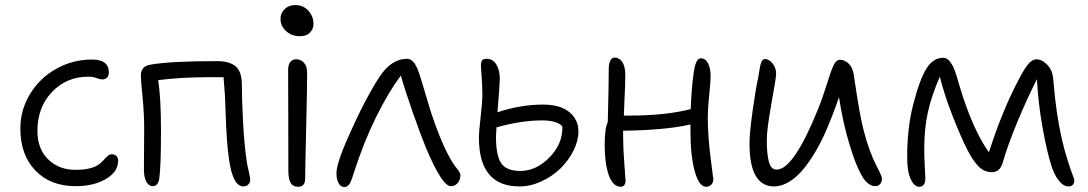

<svg xmlns="http://www.w3.org/2000/svg" viewBox="-20 -732 4329 764"><path d="M280.8 8.8Q180.7 8.8 120.8 -53.5Q61 -115.7 61 -220.2Q61 -295.4 100.1 -358.9Q139.2 -422.4 204.6 -458.7Q270 -495.1 346.2 -495.1Q413.1 -495.1 413.1 -443.8Q413.1 -431.2 406.2 -423.6Q399.4 -416 387.2 -416Q378.4 -416 364 -421.4Q349.6 -426.8 331.1 -426.8Q244.6 -426.8 186.8 -366Q128.9 -305.2 128.9 -210.9Q128.9 -140.1 171.4 -98.1Q213.9 -56.2 280.8 -56.2Q314.5 -56.2 338.4 -62.5Q362.3 -68.8 374 -78.1Q385.7 -87.4 393.6 -96.4Q401.4 -105.5 408.9 -111.8Q416.5 -118.2 425.8 -118.2Q437 -118.2 443.6 -110.8Q450.2 -103.5 450.2 -92.8Q450.2 -48.3 401.4 -19.8Q352.5 8.8 280.8 8.8Z M948.7 9.8Q907.7 9.8 892.6 -89.8Q886.7 -125.5 883.3 -172.4Q879.9 -219.2 877.9 -279.5Q876 -339.8 875.5 -346.2Q873 -383.8 869.6 -424.8H808.6Q701.2 -424.8 609.4 -413.1Q620.6 -341.8 620.6 -214.8Q620.6 -68.8 613.8 -22Q608.9 8.8 588.4 8.8Q571.8 8.8 562.3 -9Q552.7 -26.9 552.7 -56.2Q552.7 -76.7 553.2 -136.2Q553.7 -195.8 553.7 -222.2Q553.7 -281.7 547.1 -347.4Q540.5 -413.1 540.5 -432.1Q540.5 -469.2 580.6 -475.1Q662.1 -488.8 842.8 -488.8Q893.1 -488.8 917.7 -468Q942.4 -447.3 942.4 -395Q942.4 -336.4 947.3 -244.1Q952.1 -151.9 963.4 -79.1Q964.8 -71.8 970.2 -48.3Q975.6 -24.9 975.6 -16.1Q975.6 -5.9 968.3 2Q960.9 9.8 948.7 9.8Z M1173.3 -587.9Q1141.1 -587.9 1118.7 -607.9Q1096.2 -627.9 1096.2 -657.2Q1096.2 -680.2 1112.8 -696Q1129.4 -711.9 1154.3 -711.9Q1187 -711.9 1207.3 -689.2Q1227.5 -666.5 1227.5 -636.2Q1227.5 -617.7 1213.9 -602.8Q1200.2 -587.9 1173.3 -587.9ZM1165.5 11.2Q1145.5 11.2 1136.5 -4.2Q1127.4 -19.5 1127.4 -53.2Q1127.4 -178.2 1127 -295.2Q1126.5 -412.1 1126.5 -454.1Q1126.5 -473.6 1134.8 -484.9Q1143.1 -496.1 1159.2 -496.1Q1177.2 -496.1 1189.5 -482.4Q1201.7 -468.8 1202.1 -444.8Q1202.6 -403.3 1198.5 -230.7Q1194.3 -58.1 1194.3 -21Q1194.3 11.2 1165.5 11.2Z M1351.1 12.2Q1335.4 12.2 1327.1 -3.4Q1318.8 -19 1318.8 -43Q1318.8 -88.4 1385.3 -230Q1415 -295.9 1448.5 -356.4Q1481.9 -417 1502 -442.9Q1544.9 -498 1600.1 -498Q1627.4 -498 1646 -445.8Q1654.8 -420.9 1676 -347.9Q1697.3 -274.9 1710.9 -238.8Q1752.4 -125 1789.1 -73.2Q1792.5 -68.8 1798.1 -61.5Q1803.7 -54.2 1805.9 -51Q1808.1 -47.9 1810.1 -43.7Q1812 -39.6 1812 -36.1Q1812 -15.6 1801 -3.4Q1790 8.8 1773.9 8.8Q1739.3 8.8 1675.3 -143.1Q1655.8 -189.9 1623.5 -281.7Q1591.3 -373.5 1575.2 -431.2Q1525.9 -366.2 1476.3 -265.6Q1426.8 -165 1389.2 -47.9Q1388.2 -44.9 1386 -38.1Q1383.8 -31.2 1382.8 -28.1Q1381.8 -24.9 1379.6 -19Q1377.4 -13.2 1376 -10.3Q1374.5 -7.3 1372.3 -2.9Q1370.1 1.5 1367.9 3.4Q1365.7 5.4 1363 7.8Q1360.4 10.3 1357.4 11.2Q1354.5 12.2 1351.1 12.2Z M2046.9 9.8Q1885.7 9.8 1885.7 -184.1Q1885.7 -207.5 1892.6 -267.6Q1899.4 -327.6 1899.4 -354Q1899.4 -389.2 1896.5 -427.2Q1893.6 -465.3 1893.6 -469.2Q1893.6 -485.4 1898.4 -491.7Q1903.3 -498 1916.5 -498Q1941.4 -498 1955.1 -475.3Q1968.8 -452.6 1968.8 -418.9Q1968.8 -398.9 1959.5 -285.2Q2051.8 -315.9 2140.6 -315.9Q2209 -315.9 2245.4 -285.9Q2281.7 -255.9 2281.7 -209Q2281.7 -171.9 2262 -132.6Q2242.2 -93.3 2210.4 -62Q2178.7 -30.8 2135 -10.5Q2091.3 9.8 2046.9 9.8ZM1953.6 -187Q1953.6 -113.8 1974.1 -82.8Q1994.6 -51.8 2050.8 -51.8Q2112.8 -51.8 2165.3 -104.5Q2217.8 -157.2 2217.8 -224.1Q2217.8 -235.4 2195.1 -244.1Q2172.4 -252.9 2136.7 -252.9Q2053.2 -252.9 1955.6 -225.1Q1953.6 -196.8 1953.6 -187Z M2450.2 11.2Q2419.4 11.2 2402.8 -33.9Q2386.2 -79.1 2386.2 -157.2Q2386.2 -221.2 2398.4 -246.1Q2402.3 -387.7 2402.3 -458Q2402.3 -479 2408.7 -491Q2415 -502.9 2426.3 -502.9Q2444.3 -502.9 2456.3 -485.1Q2468.3 -467.3 2468.3 -432.1Q2468.3 -415.5 2467.3 -389.2Q2466.3 -362.8 2464.6 -327.9Q2462.9 -293 2462.4 -272H2483.4Q2628.9 -272 2728.5 -297.9Q2731.9 -388.2 2741.2 -448.2Q2749 -500 2768.6 -500Q2787.1 -500 2797.4 -480.2Q2807.6 -460.4 2807.6 -430.2Q2807.6 -407.7 2802 -353.3Q2796.4 -298.8 2796.4 -268.1Q2796.4 -191.9 2807.4 -105.7Q2818.4 -19.5 2818.4 -19Q2818.4 -5.4 2810.3 2.9Q2802.2 11.2 2790.5 11.2Q2761.2 11.2 2744.4 -50.8Q2727.5 -112.8 2727.5 -208V-236.8Q2628.4 -213.9 2459.5 -211.9V-192.9Q2459.5 -141.6 2464.4 -79.1Q2469.2 -16.6 2469.2 -13.2Q2469.2 -2.4 2464.1 4.4Q2459 11.2 2450.2 11.2Z M3060.1 9.8Q2962.4 9.8 2962.4 -161.1Q2962.4 -202.1 2974.6 -290Q2986.8 -377.9 2997.1 -423.8Q2998 -429.7 2999.5 -438.2Q3001 -446.8 3001.7 -451.7Q3002.4 -456.5 3003.7 -463.1Q3004.9 -469.7 3005.9 -473.4Q3006.8 -477.1 3008.3 -481.4Q3009.8 -485.8 3011.2 -488.3Q3012.7 -490.7 3014.6 -492.9Q3016.6 -495.1 3019 -496.1Q3021.5 -497.1 3024.4 -497.1Q3040 -497.1 3054.2 -479.5Q3068.4 -461.9 3068.4 -438Q3068.4 -423.3 3049.8 -320.8Q3031.2 -218.3 3031.2 -173.8Q3031.2 -121.1 3039.3 -89.1Q3047.4 -57.1 3070.3 -57.1Q3137.7 -57.1 3234.4 -295.9Q3246.6 -326.2 3258.3 -360.8Q3270 -395.5 3276.6 -417Q3283.2 -438.5 3290.5 -457.5Q3297.9 -476.6 3305.4 -485.4Q3313 -494.1 3322.3 -494.1Q3340.8 -494.1 3356.4 -479.5Q3372.1 -464.8 3376.5 -439Q3378.4 -427.2 3386 -377.2Q3393.6 -327.1 3400.6 -288.1Q3407.7 -249 3416 -215.8Q3426.3 -173.8 3439.9 -136.7Q3453.6 -99.6 3464.1 -79.6Q3474.6 -59.6 3481.9 -43.7Q3489.3 -27.8 3489.3 -21Q3489.3 -7.3 3481.9 0.7Q3474.6 8.8 3463.4 8.8Q3433.1 8.8 3408.7 -33.7Q3384.3 -76.2 3359.4 -160.2Q3334.5 -241.7 3318.4 -345.2Q3297.4 -282.7 3267.1 -211.9Q3247.6 -167.5 3225.6 -129.6Q3203.6 -91.8 3177.2 -59.6Q3150.9 -27.3 3120.6 -8.8Q3090.3 9.8 3060.1 9.8Z M3637.7 11.2Q3618.2 11.2 3604 -19Q3589.8 -49.3 3589.8 -105Q3589.8 -222.2 3612.8 -312Q3639.2 -416 3666.3 -459Q3693.4 -502 3732.9 -502Q3740.7 -502 3747.6 -498.3Q3754.4 -494.6 3760 -487.1Q3765.6 -479.5 3770 -471.9Q3774.4 -464.4 3778.8 -452.1Q3783.2 -439.9 3785.9 -431.6Q3788.6 -423.3 3792.2 -410.2Q3795.9 -397 3797.9 -391.1Q3848.6 -219.7 3915 -126Q3969.7 -296.9 4037.1 -421.9Q4059.1 -463.9 4074 -480Q4088.9 -496.1 4105 -496.1Q4123 -496.1 4141.1 -480Q4154.3 -468.8 4162.1 -453.1Q4169.9 -437.5 4171.9 -408.2Q4182.1 -281.2 4204.1 -184.1Q4213.9 -139.6 4226.6 -99.4Q4239.3 -59.1 4247.1 -38.8Q4254.9 -18.6 4254.9 -14.2Q4254.9 -3.4 4249 3.2Q4243.2 9.8 4231.9 9.8Q4211.4 9.8 4193.1 -13.4Q4174.8 -36.6 4163.1 -74.2Q4144.5 -133.8 4127.9 -227.5Q4111.3 -321.3 4106 -417Q4065.9 -337.4 4028.3 -247.1Q3990.7 -156.7 3969.7 -84Q3959 -46.9 3926.8 -46.9Q3896.5 -46.9 3873.8 -69.8Q3851.1 -92.8 3829.1 -136.2Q3805.7 -181.6 3772 -266.8Q3738.3 -352.1 3719.7 -426.8Q3686.5 -350.6 3672.1 -285.2Q3657.7 -219.7 3657.7 -138.2Q3657.7 -107.4 3659.9 -68.1Q3662.1 -28.8 3662.1 -22.9Q3662.1 11.2 3637.7 11.2Z"/></svg>

Font: Shantell Sans Normal
Style: Regular
Weight: 300
Designer: Stephen Nixon, Anya Danilova, Shantell Martin
Foundry: Arrow Type
Version: Version 1.006;[559af2be0]